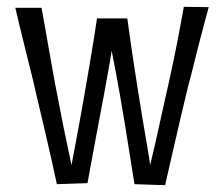

<svg xmlns="http://www.w3.org/2000/svg" viewBox="-20 -538 658 564"><path d="M147 3Q140 -30 130.5 -72.5Q121 -115 109.5 -163.5Q98 -212 86 -263Q79 -295 71 -327Q63 -359 55 -391Q47 -423 39.5 -454Q32 -485 25 -515H102Q108 -482 113.5 -451.5Q119 -421 123.5 -394Q128 -367 133 -341Q138 -315 142 -291Q150 -252 157 -214Q164 -176 172.5 -136.5Q181 -97 190 -53Q196 -83 202.5 -119Q209 -155 216.5 -195Q224 -235 231 -277Q237 -312 243 -347Q249 -382 254.5 -416.5Q260 -451 265 -484H354Q359 -448 364 -412Q369 -376 374.5 -341.5Q380 -307 385 -274Q393 -223 400.5 -178.5Q408 -134 413.5 -102Q419 -70 421 -53Q428 -82 435 -112Q442 -142 448.5 -172.5Q455 -203 462 -234Q469 -265 476 -296Q482 -324 488 -352Q494 -380 499.5 -408Q505 -436 510 -463.5Q515 -491 520 -518L593 -517Q585 -487 577 -457Q569 -427 561.5 -398Q554 -369 547 -340Q540 -311 532 -282Q521 -237 510 -190Q499 -143 488 -94.5Q477 -46 465 6L375 3Q367 -47 360 -91Q353 -135 346.5 -175.5Q340 -216 333 -255Q327 -289 321 -322Q315 -355 308 -389Q303 -355 297 -324Q291 -293 286 -263Q278 -220 270 -178Q262 -136 254 -92.5Q246 -49 237 0Z"/></svg>

Font: Truculenta
Style: Regular
Weight: 400
Designer: Ivan Castro, Eva Sanz & Omnibus-Type Team
Foundry: Omnibus-Type
Version: Version 1.002